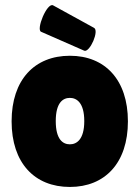

<svg xmlns="http://www.w3.org/2000/svg" viewBox="-20 -731 553 761"><path d="M26 -250C26 -85 117 10 257 10C396 10 487 -85 487 -250C487 -415 396 -510 257 -510C117 -510 26 -415 26 -250ZM201 -251C201 -325 230 -343 257 -343C283 -343 314 -325 314 -251C314 -177 283 -159 257 -159C230 -159 201 -177 201 -251ZM314 -530C336 -522 375 -611 352 -621L190 -710C166 -721 122 -613 143 -605Z"/></svg>

Font: Lilita 2
Style: Regular
Weight: 400
Designer: Juan Montoreano
Foundry: Juan Montoreano
Version: Version 2.001